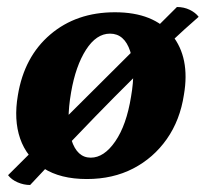

<svg xmlns="http://www.w3.org/2000/svg" viewBox="-20 -502 587 548"><path d="M228 9Q152 9 104 -22Q56 -53 37.5 -106.5Q19 -160 31 -230Q49 -340 123.5 -403.5Q198 -467 308 -467Q419 -467 471 -402Q523 -337 505 -232Q494 -159 456 -105Q418 -51 360 -21Q302 9 228 9ZM239 -52Q277 -52 309 -98.5Q341 -145 354 -226Q368 -306 351.5 -356Q335 -406 294 -406Q255 -406 225.5 -360Q196 -314 183 -239Q168 -153 184 -102.5Q200 -52 239 -52ZM66 26Q48 26 30.5 18.5Q13 11 3 -2L485 -482Q505 -482 521.5 -474Q538 -466 547 -454Q510 -422 461.5 -376.5Q413 -331 359.5 -278Q306 -225 252.5 -170Q199 -115 151 -64.5Q103 -14 66 26Z"/></svg>

Font: Vollkorn
Style: Bold Italic
Weight: 700
Italic angle: -11°
Designer: Friedrich Althausen
Foundry: Friedrich Althausen
Version: Version 5.000; ttfautohint (v1.8.3)